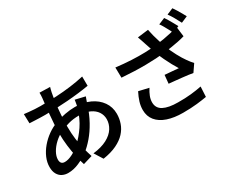

<svg xmlns="http://www.w3.org/2000/svg" viewBox="-126 -1334 2251 1859"><g transform="rotate(-30 1000.0 -404.5)"><path d="M489 -801Q485 -788 482 -775Q479 -762 476 -750Q467 -705 459 -644Q451 -583 446 -515.5Q441 -448 441 -384Q441 -309 449.5 -245Q458 -181 472 -125.5Q486 -70 502 -21L399 10Q384 -35 370.5 -96.5Q357 -158 348.5 -227.5Q340 -297 340 -367Q340 -417 343.5 -469Q347 -521 351.5 -571Q356 -621 361 -666Q366 -711 370 -747Q371 -761 372 -776.5Q373 -792 372 -804ZM316 -687Q409 -687 493 -691.5Q577 -696 655 -706Q733 -716 808 -733L809 -629Q757 -620 694.5 -612.5Q632 -605 565 -600Q498 -595 433.5 -592.5Q369 -590 313 -590Q288 -590 256.5 -591Q225 -592 194 -593.5Q163 -595 140 -596L137 -700Q155 -698 186.5 -694.5Q218 -691 253 -689Q288 -687 316 -687ZM743 -549Q740 -541 734.5 -526.5Q729 -512 724 -497Q719 -482 716 -472Q687 -381 645.5 -306Q604 -231 555.5 -174.5Q507 -118 459 -81Q410 -45 348.5 -18Q287 9 226 9Q191 9 161.5 -5.5Q132 -20 114 -51.5Q96 -83 96 -131Q96 -183 118 -234.5Q140 -286 179 -332.5Q218 -379 269 -415.5Q320 -452 379 -473Q428 -491 486.5 -502Q545 -513 599 -513Q693 -513 765 -479.5Q837 -446 878 -387.5Q919 -329 919 -253Q919 -200 901.5 -149.5Q884 -99 845.5 -57Q807 -15 744 15.5Q681 46 590 60L531 -34Q625 -45 686.5 -77.5Q748 -110 778 -157.5Q808 -205 808 -258Q808 -303 783.5 -340Q759 -377 711 -399.5Q663 -422 593 -422Q527 -422 473.5 -407Q420 -392 383 -375Q331 -351 290 -313Q249 -275 225.5 -232.5Q202 -190 202 -153Q202 -127 214 -113.5Q226 -100 251 -100Q288 -100 334.5 -123Q381 -146 428 -188Q486 -241 536.5 -315Q587 -389 619 -498Q622 -508 624.5 -522Q627 -536 629.5 -551Q632 -566 633 -575Z M1779 -827Q1792 -809 1806.5 -784Q1821 -759 1835 -734Q1849 -709 1859 -690L1786 -658Q1776 -679 1762.5 -704Q1749 -729 1735 -754Q1721 -779 1707 -797ZM1895 -869Q1909 -850 1924 -825Q1939 -800 1953.5 -775Q1968 -750 1977 -732L1905 -701Q1889 -733 1867 -772Q1845 -811 1824 -839ZM1495 -703Q1489 -720 1481.5 -744Q1474 -768 1465 -791L1586 -806Q1593 -770 1603 -732Q1613 -694 1625 -657.5Q1637 -621 1648 -588Q1671 -525 1703.5 -464.5Q1736 -404 1763 -367Q1775 -350 1787.5 -334Q1800 -318 1813 -304L1758 -224Q1738 -228 1706.5 -232Q1675 -236 1638.5 -240Q1602 -244 1565.5 -247.5Q1529 -251 1498 -254L1507 -348Q1533 -346 1562 -343.5Q1591 -341 1617 -339Q1643 -337 1659 -335Q1640 -365 1619 -403.5Q1598 -442 1578 -484Q1558 -526 1542 -569Q1526 -611 1514.5 -645Q1503 -679 1495 -703ZM1130 -648Q1221 -637 1302 -633Q1383 -629 1454 -631Q1525 -633 1583 -640Q1627 -645 1671 -652.5Q1715 -660 1758 -670Q1801 -680 1839 -692L1853 -580Q1820 -570 1780 -562Q1740 -554 1699 -547.5Q1658 -541 1619 -536Q1520 -525 1400 -523.5Q1280 -522 1132 -533ZM1318 -313Q1295 -277 1282 -243.5Q1269 -210 1269 -177Q1269 -112 1326 -82Q1383 -52 1488 -52Q1568 -51 1634 -58Q1700 -65 1753 -76L1747 37Q1703 45 1636.5 52.5Q1570 60 1481 60Q1381 60 1307.5 35Q1234 10 1194 -39Q1154 -88 1154 -158Q1154 -203 1167.5 -246.5Q1181 -290 1206 -339Z"/></g></svg>

Font: Noto Sans JP Thin SemiBold
Style: Regular
Weight: 600
Version: Version 2.004-H2;hotconv 1.0.118;makeotfexe 2.5.65603